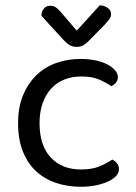

<svg xmlns="http://www.w3.org/2000/svg" viewBox="-20 -700 518 733"><path d="M289 -408Q255 -408 226 -396.5Q197 -385 176 -362.5Q155 -340 143 -306.5Q131 -273 131 -230Q131 -144 174 -98.5Q217 -53 289 -53Q331 -53 359 -64.5Q387 -76 409 -91Q420 -85 427 -76Q434 -67 434 -54Q434 -40 423 -28Q412 -16 392.5 -7Q373 2 346.5 7.5Q320 13 289 13Q237 13 193 -2Q149 -17 117 -47Q85 -77 67 -122.5Q49 -168 49 -230Q49 -291 68 -336.5Q87 -382 119 -413Q151 -444 194.5 -459.5Q238 -475 287 -475Q318 -475 344.5 -469.5Q371 -464 390 -454Q409 -444 419.5 -431.5Q430 -419 430 -406Q430 -394 423 -385Q416 -376 405 -371Q383 -386 357 -397Q331 -408 289 -408ZM273 -583 361 -680Q381 -678 392.5 -669Q404 -660 404 -646Q404 -635 397 -626Q390 -617 379 -605L316 -541Q306 -531 296 -526Q286 -521 272 -521Q258 -521 246.5 -527.5Q235 -534 223 -547L138 -640Q138 -655 147 -666.5Q156 -678 171 -678Q184 -678 192.5 -672.5Q201 -667 212 -654Z"/></svg>

Font: Baloo Chettan 2
Style: Regular
Weight: 400
Designer: Maithili Shingre, Unnati Kotecha and Ek Type
Foundry: Ek Type
Version: Version 1.640;hotconv 1.0.111;makeotfexe 2.5.65597; ttfautoh